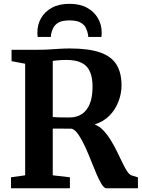

<svg xmlns="http://www.w3.org/2000/svg" viewBox="-20 -1010 762 1030"><path d="M39 0V-59L115 -69.5V-668L42 -682V-743H186Q218.5 -743 245.8 -744.8Q273 -746.5 298.8 -748.2Q324.5 -750 354 -750Q456.5 -750 517.5 -728.5Q578.5 -707 605.2 -663Q632 -619 632 -552Q632 -509.5 616.2 -467Q600.5 -424.5 568.8 -391.2Q537 -358 487.5 -342.5Q514 -332.5 535.8 -309Q557.5 -285.5 575.8 -255.5Q594 -225.5 609.2 -194Q624.5 -162.5 637.8 -135Q651 -107.5 663.2 -89.5Q675.5 -71.5 687.5 -68.5L720 -58.5V0H551.5Q539 0 525.8 -21Q512.5 -42 498 -75.8Q483.5 -109.5 468.2 -148.5Q453 -187.5 436.2 -223.8Q419.5 -260 402 -286.2Q384.5 -312.5 365.5 -319.5Q355.5 -319.5 341.2 -319.8Q327 -320 312.2 -320Q297.5 -320 284.2 -320Q271 -320 263 -320V-69.5L355 -59V0ZM355 -380Q391.5 -380 419 -398Q446.5 -416 461.5 -452.5Q476.5 -489 476.5 -545.5Q476.5 -592 463.2 -624Q450 -656 419.2 -672.2Q388.5 -688.5 335.5 -688.5Q321.5 -688.5 308.5 -687.8Q295.5 -687 284.2 -685.8Q273 -684.5 263 -683.5V-382Q273 -381 291.5 -380.5Q310 -380 328 -380Q346 -380 355 -380ZM353 -989.5Q408.5 -989.5 446.8 -968.5Q485 -947.5 505.2 -912.5Q525.5 -877.5 525.5 -836Q525.5 -829.5 525.2 -823.5Q525 -817.5 524 -812H453Q453 -814.5 453 -818.2Q453 -822 452 -826Q449 -841.5 441.2 -859Q433.5 -876.5 413.2 -888.5Q393 -900.5 353 -900.5Q313 -900.5 293 -888.5Q273 -876.5 265 -859Q257 -841.5 254 -826Q253.5 -822 253.2 -818.2Q253 -814.5 253 -812H182Q181.5 -817.5 181 -823.8Q180.5 -830 180.5 -836Q180.5 -878 200.5 -913Q220.5 -948 259 -968.8Q297.5 -989.5 353 -989.5Z"/></svg>

Font: Merriweather 20pt
Style: Bold
Weight: 700
Version: Version 2.100